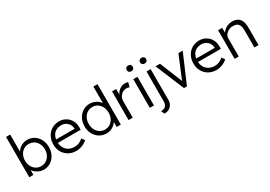

<svg xmlns="http://www.w3.org/2000/svg" viewBox="26 -1802 4285 3045"><g transform="rotate(-30 2168.0 -279.0)"><path d="M335.9 10Q299.8 10 265 -1.8Q230.1 -13.7 201.5 -34.2Q172.8 -54.7 153.4 -80.6Q134.1 -106.5 127.8 -134.9L147 -143.1L146.3 -2H71.3V-740H147V-385.8L133.4 -390.7Q140.1 -419.8 158.4 -445.3Q176.8 -470.9 204.4 -490.9Q232.1 -511 265 -522.5Q297.8 -534 332.5 -534Q404.2 -534 460 -499.1Q515.9 -464.3 548.2 -403.2Q580.6 -342 580.6 -263.3Q580.6 -184.3 548.2 -122.5Q515.9 -60.7 460.4 -25.3Q404.9 10 335.9 10ZM324.3 -59.7Q377.3 -59.7 418.7 -86.1Q460.1 -112.5 483.8 -158.3Q507.5 -204.2 507.5 -263.3Q507.5 -321.1 484.2 -366.6Q460.8 -412.2 419.4 -438.2Q378 -464.3 323.6 -464.3Q271.9 -464.3 231.3 -438.4Q190.8 -412.5 167.2 -366.8Q143.7 -321.1 143.7 -262.7Q143.7 -203.9 167.2 -158.2Q190.8 -112.5 231.3 -86.1Q271.9 -59.7 324.3 -59.7Z M931.3 10Q851.9 10 791 -24.7Q730 -59.3 695.5 -120Q661 -180.7 661 -259Q661 -320 680.3 -370.3Q699.7 -420.7 734.1 -457.5Q768.6 -494.3 816.6 -514.5Q864.6 -534.6 921.2 -534.6Q971.9 -534.6 1015.2 -516.2Q1058.6 -497.7 1090.4 -464.5Q1122.2 -431.3 1139.2 -385.7Q1156.2 -340 1154.9 -285L1153.9 -247.1H715.4L700.2 -308.9H1091.2L1077.2 -291.9L1077.8 -316.2Q1075.9 -359.7 1054.2 -393.1Q1032.5 -426.5 997.9 -445.4Q963.3 -464.3 922.3 -464.3Q863.5 -464.3 822 -440Q780.4 -415.8 758.4 -370.9Q736.4 -326 736 -263.7Q736.4 -202.6 761.7 -156.5Q787.1 -110.5 832.6 -85.1Q878.2 -59.7 937.9 -59.7Q981.3 -59.7 1018.3 -74.7Q1055.3 -89.8 1093 -123.4L1131.5 -69Q1107.2 -45.3 1074.7 -27.8Q1042.2 -10.3 1005.4 -0.2Q968.6 10 931.3 10Z M1485 10Q1412.7 10 1355.8 -25.2Q1299 -60.3 1266 -121.5Q1233 -182.7 1233 -261.3Q1233 -340.3 1266 -401.8Q1299 -463.3 1355.2 -498.6Q1411.3 -534 1481.7 -534Q1521 -534 1557.8 -521.1Q1594.7 -508.3 1624.4 -485.8Q1654 -463.3 1672.1 -435.4Q1690.1 -407.6 1692.4 -377.2L1670.5 -376.9V-740H1746.2V0H1670.5V-140.8L1686.8 -141.9Q1683.4 -112.5 1665.8 -85.4Q1648.1 -58.4 1620.4 -36.7Q1592.7 -15 1557.7 -2.5Q1522.7 10 1485 10ZM1494 -56.4Q1545.7 -56.4 1586.2 -82.9Q1626.8 -109.5 1650 -155.9Q1673.2 -202.2 1673.2 -262Q1673.2 -321.4 1650 -367.8Q1626.8 -414.2 1586.2 -440.9Q1545.7 -467.6 1493.3 -467.6Q1439.5 -467.6 1398.1 -440.9Q1356.7 -414.2 1333.4 -367.6Q1310 -321.1 1310 -261.3Q1310 -202.2 1333.4 -156Q1356.7 -109.8 1398.1 -83.1Q1439.5 -56.4 1494 -56.4Z M1888.3 0V-525H1964L1964.3 -372.8L1955.7 -398.7Q1965.3 -435 1990.2 -465.8Q2015 -496.6 2050.1 -515.3Q2085.3 -534 2126.7 -534Q2143.7 -534 2158.9 -531.3Q2174 -528.7 2184 -524.7L2163.8 -442.7Q2150.4 -447.7 2135.9 -450.7Q2121.4 -453.7 2108.4 -453.7Q2077.1 -453.7 2050.5 -441.3Q2024 -428.9 2005 -407.9Q1986 -386.9 1975.3 -360.7Q1964.7 -334.5 1964.7 -306.2V0Z M2277.3 0V-525H2353V0ZM2314.2 -648.4Q2287.6 -648.4 2273.3 -662.4Q2259 -676.3 2259 -701.3Q2259 -724.5 2273.6 -739.3Q2288.2 -754.1 2314.2 -754.1Q2340.4 -754.1 2354.9 -740.2Q2369.3 -726.2 2369.3 -701.3Q2369.3 -677.7 2354.7 -663Q2340.1 -648.4 2314.2 -648.4Z M2433.5 196 2405 136.5Q2445 136.5 2470.1 122.5Q2495.3 108.5 2507.4 82Q2519.6 55.5 2519.6 18.2V-525H2595.3V36.1Q2595.3 84.4 2575.3 120.4Q2555.3 156.4 2519.1 176.2Q2482.8 196 2433.5 196ZM2558.4 -648.4Q2531.8 -648.4 2517.5 -662.4Q2503.3 -676.3 2503.3 -701.3Q2503.3 -724.5 2517.9 -739.3Q2532.5 -754.1 2558.4 -754.1Q2584.7 -754.1 2599.1 -740.2Q2613.6 -726.2 2613.6 -701.3Q2613.6 -677.7 2599 -663Q2584.4 -648.4 2558.4 -648.4Z M2902.9 0 2684.6 -525H2766.6L2940.1 -95.6L2923.2 -89.6L3103.9 -525H3182.6L2957 0Z M3497.3 10Q3417.9 10 3357 -24.7Q3296 -59.3 3261.5 -120Q3227 -180.7 3227 -259Q3227 -320 3246.3 -370.3Q3265.7 -420.7 3300.1 -457.5Q3334.6 -494.3 3382.6 -514.5Q3430.6 -534.6 3487.2 -534.6Q3537.9 -534.6 3581.2 -516.2Q3624.6 -497.7 3656.4 -464.5Q3688.2 -431.3 3705.2 -385.7Q3722.2 -340 3720.9 -285L3719.9 -247.1H3281.4L3266.2 -308.9H3657.2L3643.2 -291.9L3643.8 -316.2Q3641.9 -359.7 3620.2 -393.1Q3598.5 -426.5 3563.9 -445.4Q3529.3 -464.3 3488.3 -464.3Q3429.5 -464.3 3388 -440Q3346.4 -415.8 3324.4 -370.9Q3302.4 -326 3302 -263.7Q3302.4 -202.6 3327.7 -156.5Q3353.1 -110.5 3398.6 -85.1Q3444.2 -59.7 3503.9 -59.7Q3547.3 -59.7 3584.3 -74.7Q3621.3 -89.8 3659 -123.4L3697.5 -69Q3673.2 -45.3 3640.7 -27.8Q3608.2 -10.3 3571.4 -0.2Q3534.6 10 3497.3 10Z M3830.3 0V-525H3905.3L3906 -412.6L3891 -403.7Q3901.4 -438.3 3930.7 -467.8Q3960.1 -497.3 4000.9 -515.6Q4041.7 -534 4086.1 -534Q4145.8 -534 4186.1 -511.3Q4226.4 -488.7 4247.1 -441.8Q4267.8 -395 4267.8 -322.7V0H4192.1V-318.1Q4192.1 -369.1 4177.6 -402.2Q4163 -435.2 4134.2 -450.4Q4105.3 -465.6 4062.9 -464.3Q4028.8 -464.3 4000.3 -453.1Q3971.8 -441.9 3950.7 -423.4Q3929.7 -404.8 3917.9 -382.3Q3906 -359.8 3906 -337.6V0H3868.5Q3859.2 0 3849.7 0Q3840.3 0 3830.3 0Z"/></g></svg>

Font: Lexend Medium
Style: Regular
Weight: 500
Designer: Bonnie Shaver-Troup, Thomas Jockin
Foundry: Lexend
Version: Version 1.005